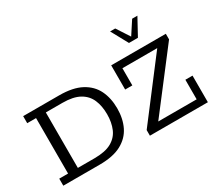

<svg xmlns="http://www.w3.org/2000/svg" viewBox="-141 -1097 1574 1394"><g transform="rotate(-30 646.5 -400.0)"><path d="M37 0V-59H111V-524H37V-583H339Q453 -583 523 -545.5Q593 -508 625 -442.5Q657 -377 657 -291Q657 -205 625 -139.5Q593 -74 524 -37Q455 0 341 0ZM193 -59H332Q423 -59 475 -88Q527 -117 549.5 -169.5Q572 -222 572 -291Q572 -360 549.5 -412.5Q527 -465 474.5 -494.5Q422 -524 332 -524H193ZM763 0V-47L1127 -524H835V-380H775V-583H1233V-536L867 -59H1189V-223H1249V0ZM968 -659 891 -800H934L1005 -691L1076 -800H1120L1043 -659Z"/></g></svg>

Font: Rokkitt
Style: Regular
Weight: 400
Designer: Vernon Adams
Foundry: Vernon Adams
Version: Version 3.103